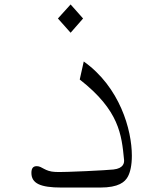

<svg xmlns="http://www.w3.org/2000/svg" viewBox="-20 -842 740 862"><path d="M297 -695 353 -759 297 -822 240 -759ZM256 0H430C513 0 541 -25 554 -49C565 -69 572 -101 572 -143C572 -259 518 -451 356 -566L338 -485C516 -346 526 -237 537 -124C538 -112 536 -86 489 -81C464 -78 273 -68 229 -70C180 -72 170 -96 145 -96C130 -96 121 -88 121 -66C121 -19 160 0 256 0Z"/></svg>

Font: Kawkab Mono Light
Style: Regular
Weight: 300
Monospace: yes
Designer: Abdullah Arif
Foundry: Abdullah Arif
Version: Version 1.000;PS 000.500;hotconv 1.0.88;makeotf.lib2.5.64775